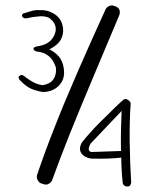

<svg xmlns="http://www.w3.org/2000/svg" viewBox="-20 -678 546 701"><path d="M135 -7Q126 -9 121.5 -14.5Q117 -20 115.5 -25.5Q114 -31 114.5 -34.5Q115 -38 115 -38Q140 -113 178 -210Q216 -307 264.5 -418Q313 -529 366 -645Q366 -645 368 -648Q370 -651 374.5 -654Q379 -657 385.5 -658Q392 -659 401 -655Q411 -651 414.5 -645Q418 -639 417.5 -632.5Q417 -626 415.5 -622.5Q414 -619 414 -619Q365 -502 318.5 -392Q272 -282 234 -187Q196 -92 170 -19Q170 -19 166.5 -14Q163 -9 155 -5.5Q147 -2 135 -7ZM136 -342Q119 -345 104 -350Q89 -355 76 -364.5Q63 -374 52 -386Q52 -386 50.5 -388Q49 -390 48 -394Q47 -398 51 -401Q56 -405 60.5 -404Q65 -403 68 -400.5Q71 -398 71 -398Q78 -392 96 -381Q114 -370 135 -367Q153 -370 164 -377.5Q175 -385 180.5 -399Q186 -413 184 -432Q175 -460 157 -474Q139 -488 113 -490Q107 -492 104 -495.5Q101 -499 103 -502.5Q105 -506 112 -508Q116 -509 125 -510.5Q134 -512 145.5 -517Q157 -522 167 -532Q184 -552 183.5 -573Q183 -594 162 -611Q148 -620 125 -618.5Q102 -617 76 -611Q76 -611 73 -611Q70 -611 67 -612.5Q64 -614 61 -617Q60 -622 61 -624.5Q62 -627 64 -628Q66 -629 66 -629Q81 -634 95.5 -638Q110 -642 124 -641Q137 -642 150 -639Q163 -636 177 -628Q198 -615 205.5 -594.5Q213 -574 209.5 -554.5Q206 -535 193 -521Q186 -514 177.5 -508Q169 -502 160 -498Q181 -488 195 -471.5Q209 -455 213 -428Q217 -399 206 -380Q195 -361 176.5 -351.5Q158 -342 136 -342ZM445 3Q438 3 434 -0.5Q430 -4 429 -7Q428 -10 428 -10Q425 -36 423.5 -70.5Q422 -105 421.5 -142Q421 -179 422 -213.5Q423 -248 424 -273L310 -153Q304 -141 304 -133Q304 -125 314 -123L429 -127L428 -103Q401 -100 372.5 -99Q344 -98 312 -99Q292 -103 282 -112.5Q272 -122 272 -135Q272 -148 282 -162Q305 -190 327 -213Q349 -236 366 -252Q384 -270 401 -286.5Q418 -303 432 -315Q440 -318 445.5 -314.5Q451 -311 454.5 -306.5Q458 -302 457 -298Q455 -273 454 -237Q453 -201 453.5 -159.5Q454 -118 455.5 -79.5Q457 -41 459 -11Q459 -11 458 -7.5Q457 -4 454.5 -0.5Q452 3 445 3Z"/></svg>

Font: Sour Gummy Black ExtraLight
Style: Regular
Weight: 250
Version: Version 1.000